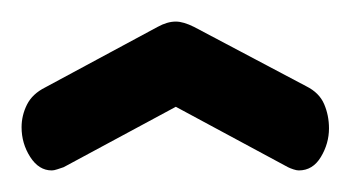

<svg xmlns="http://www.w3.org/2000/svg" viewBox="-20 -734 325 178"><path d="M28 -576Q16 -576 8 -588.5Q0 -601 0 -616Q0 -627 5 -637Q10 -647 22 -653L126 -709Q135 -714 143 -714Q150 -714 160 -709L264 -654Q276 -648 280.5 -637.5Q285 -627 285 -615Q285 -601 277.5 -588.5Q270 -576 257 -576Q255 -576 252 -577Q249 -578 247 -579L143 -635L39 -579Q36 -578 33 -577Q30 -576 28 -576Z"/></svg>

Font: Dosis ExtraLight
Style: Bold
Weight: 700
Version: Version 3.001; ttfautohint (v1.8.2)